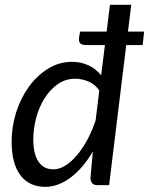

<svg xmlns="http://www.w3.org/2000/svg" viewBox="-20 -756 608 784"><path d="M379 0Q361.5 0 355.5 -9Q349.5 -18 349.5 -31L359 -137.5Q340 -104.5 317.5 -78Q295 -51.5 270.2 -32.5Q245.5 -13.5 218.8 -3.2Q192 7 164.5 7Q99.5 7 63.5 -40.2Q27.5 -87.5 27.5 -177.5Q27.5 -239.5 46.2 -298Q65 -356.5 98.2 -402.2Q131.5 -448 176.5 -475.8Q221.5 -503.5 274 -503.5Q310.5 -503.5 341.2 -489.2Q372 -475 393 -448.5L408.5 -572H331.5Q313 -572 306.8 -580Q300.5 -588 303 -604L307 -627H415.5L429 -736.5H516L502.5 -627H568.5L562.5 -572H495.5L425.5 0ZM198 -64.5Q222 -64.5 246.2 -79.5Q270.5 -94.5 293.2 -121Q316 -147.5 336 -184.2Q356 -221 370.5 -264.5L385.5 -387Q366.5 -413 340 -423.8Q313.5 -434.5 287 -434.5Q247.5 -434.5 216 -412.5Q184.5 -390.5 162.2 -355.2Q140 -320 128 -275.5Q116 -231 116 -186.5Q116 -127 137.2 -95.8Q158.5 -64.5 198 -64.5Z"/></svg>

Font: Lato
Style: Italic
Weight: 400
Italic angle: -7°
Designer: Lukasz Dziedzic
Foundry: tyPoland Lukasz Dziedzic
Version: Version 2.007; 2014-02-27